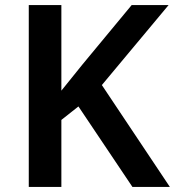

<svg xmlns="http://www.w3.org/2000/svg" viewBox="-20 -827 687 754"><path d="M647 -93 380 -493 642 -807H497L304 -574C276 -539 248 -505 221 -471V-807H93V-93H221V-356L288 -409L500 -93Z"/></svg>

Font: Noto Sans Kannada UI SemiBold
Style: Regular
Weight: 600
Designer: Jelle Bosma - Monotype Design Team
Foundry: Monotype Imaging Inc.
Version: Version 2.005